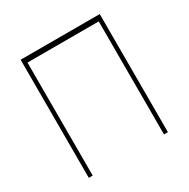

<svg xmlns="http://www.w3.org/2000/svg" viewBox="-164 -875 1006 1024"><g transform="rotate(-30 339.5 -363.5)"><path d="M582.4 -727.3V0H558.2V-696H119.3V0H95.2V-727.3Z"/></g></svg>

Font: Inter UI Thin
Style: Regular
Weight: 100
Designer: Rasmus Andersson
Foundry: rsms
Version: 3.2;8d6f07862